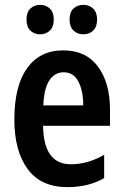

<svg xmlns="http://www.w3.org/2000/svg" viewBox="-20 -759 516 789"><path d="M240 -552Q333 -552 382.5 -485.5Q432 -419 432 -308V-242H157Q159 -84 271 -84Q341 -84 408 -123V-27Q344 10 257 10Q148 10 93.5 -64.5Q39 -139 39 -268Q39 -406 91.5 -479Q144 -552 240 -552ZM242 -462Q205 -462 183 -429Q161 -396 158 -326H322Q322 -386 302 -424Q282 -462 242 -462ZM89 -679Q89 -709 105 -724Q121 -739 145 -739Q169 -739 185 -723.5Q201 -708 201 -679Q201 -649 185 -633.5Q169 -618 145 -618Q121 -618 105 -633Q89 -648 89 -679ZM266 -679Q266 -709 282 -724Q298 -739 323 -739Q347 -739 363 -723.5Q379 -708 379 -679Q379 -649 363 -633.5Q347 -618 323 -618Q298 -618 282 -633.5Q266 -649 266 -679Z"/></svg>

Font: Avrile Sans Condensed SemiBold
Style: Regular
Weight: 600
Width: 3
Designer: Monotype Design Team
Foundry: Monotype Imaging Inc.
Version: Version 2.001;September 10, 2019;FontCreator 11.5.0.2425 64-